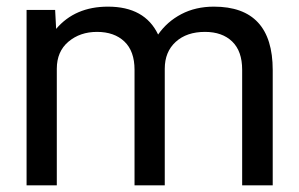

<svg xmlns="http://www.w3.org/2000/svg" viewBox="-20 -558 900 578"><path d="M60 -528H146L149 -471Q206 -538 305 -538Q416 -538 456 -454Q483 -493 526 -515.5Q569 -538 624 -538Q801 -538 801 -347V0H709V-348Q709 -404 679 -433Q649 -462 597 -462Q542 -462 509 -432Q476 -402 476 -351V0H385V-348Q385 -404 354.5 -433Q324 -462 272 -462Q221 -462 186 -432.5Q151 -403 151 -351V0H60Z"/></svg>

Font: Freesentation 5 Medium
Style: Regular
Weight: 500
Designer: glyphs from Roboto by Christian Robertson / Hangul glyphs from Noto Sans CJK(Source Han Sans) by Jang Soo-young and Kang
Foundry: PT&
Version: Version 2.001